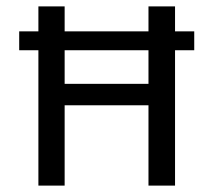

<svg xmlns="http://www.w3.org/2000/svg" viewBox="-20 -580 667 600"><path d="M527 -560V-482H587V-423H527V0H444V-251H182V0H100V-423H40V-482H100V-560H182V-482H444V-560ZM182 -318H444V-423H182Z"/></svg>

Font: Carrois Gothic SC
Style: Regular
Weight: 400
Designer: Ralph du Carrois
Foundry: Ralph du Carrois
Version: Version 1.001